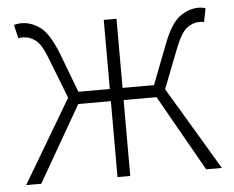

<svg xmlns="http://www.w3.org/2000/svg" viewBox="-44 -594 785 645"><g transform="rotate(-5 348.5 -271.5)"><path d="M19 0 185 -280 134 -411Q114 -465 94 -480Q74 -495 52 -495Q47 -495 44 -495Q41 -495 36 -493L25 -539Q36 -543 50 -543Q84 -543 114 -520.5Q144 -498 171 -429L221 -297H327V-530H370V-297H476L527 -429Q553 -498 583.5 -520.5Q614 -543 647 -543Q662 -543 671 -539L662 -493Q657 -495 654 -495Q651 -495 645 -495Q624 -495 604 -480Q584 -465 563 -411L512 -280L679 0H626L481 -256H370V0H327V-256H217L70 0Z"/></g></svg>

Font: Noto Sans KR ExtraLight
Style: Regular
Weight: 250
Designer: Ryoko NISHIZUKA  (kana, bopomofo & ideographs); Paul D. Hunt (Latin, Greek & Cyrillic); Sandoll Communications , Soo-you
Foundry: Adobe
Version: Version 2.004-H2;hotconv 1.0.118;makeotfexe 2.5.65603